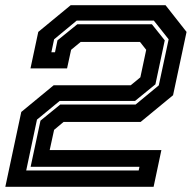

<svg xmlns="http://www.w3.org/2000/svg" viewBox="-50 -720 738 740"><path d="M-29.5 0 32 -288.5 157 -391.5H454L491 -422L513.5 -528L489.5 -558.5H261L224 -528L208.5 -456.5H67.5L97.5 -597L222.5 -700H588L669 -597L617 -353L492 -250H195L158.5 -219.5L141.5 -141.5H572L542 0ZM51 -63H484.5L487.5 -77H68L106 -255L182 -317H472.5L562 -391L600 -568.5L543 -640.5H245.5L158.5 -568.5L148 -518.5H162L171.5 -564.5L248 -626.5H535.5L585 -564.5L549 -395L470.5 -331H180L92.5 -259Z"/></svg>

Font: Tourney Expanded Regular
Style: Bold Italic
Weight: 700
Width: 7
Italic angle: -12°
Designer: Tyler Finck
Foundry: Etcetera Type Co
Version: Version 1.010; ttfautohint (v1.8.3)